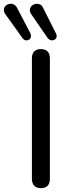

<svg xmlns="http://www.w3.org/2000/svg" viewBox="-80 -966 362 993"><path d="M131 7Q109 7 97 -5.5Q85 -18 85 -41V-664Q85 -688 97 -700Q109 -712 131 -712Q154 -712 166 -700Q178 -688 178 -664V-41Q178 -18 166.5 -5.5Q155 7 131 7ZM166 -770 82 -892Q73 -905 74.5 -916.5Q76 -928 83.5 -935.5Q91 -943 102.5 -945.5Q114 -948 125.5 -943.5Q137 -939 143 -925L210 -792Q215 -782 212 -773Q209 -764 201 -760Q193 -756 183.5 -758Q174 -760 166 -770ZM37 -768 -52 -892Q-61 -905 -60 -916.5Q-59 -928 -51.5 -935.5Q-44 -943 -33 -945.5Q-22 -948 -11 -944Q0 -940 8 -926L77 -794Q82 -783 79.5 -774Q77 -765 69.5 -760.5Q62 -756 53 -757.5Q44 -759 37 -768Z"/></svg>

Font: Nunito ExtraLight Medium
Style: Regular
Weight: 500
Version: Version 3.602